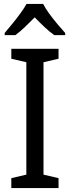

<svg xmlns="http://www.w3.org/2000/svg" viewBox="-20 -964 358 984"><path d="M280 0H38V-51L115 -69V-645L38 -663V-714H280V-663L203 -645V-69L280 -51ZM201 -944Q212 -922 232 -894.5Q252 -867 274 -841Q296 -815 314 -795V-784H258Q234 -801 208.5 -825Q183 -849 158 -875Q132 -849 107 -825Q82 -801 59 -784H4V-795Q22 -816 43.5 -842.5Q65 -869 84.5 -895.5Q104 -922 116 -944Z"/></svg>

Font: Noto Sans Gurmukhi UI SemiCondensed
Style: Regular
Weight: 400
Width: 4
Designer: Jelle Bosma - Monotype Design Team
Foundry: Monotype Imaging Inc.
Version: Version 2.004; ttfautohint (v1.8.4.7-5d5b)